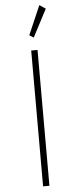

<svg xmlns="http://www.w3.org/2000/svg" viewBox="-69 -1128 463 1162"><g transform="rotate(-5 163.0 -547.0)"><path d="M144 0V-825H182.5V0ZM166 -901.5 140.5 -918 217 -1094.5 254 -1069.5Z"/></g></svg>

Font: Spartan Thin ExtraLight
Style: Regular
Weight: 250
Version: Version 1.004